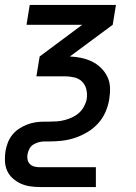

<svg xmlns="http://www.w3.org/2000/svg" viewBox="-28 -540 548 775"><path d="M359 215H134Q113 215 93 212Q73 209 55.5 201Q38 193 23.5 180Q9 167 1 149.5Q-7 132 -8 111.5Q-9 91 -6 71Q-3 53 3.5 36Q10 19 21.5 4.5Q33 -10 49 -20.5Q65 -31 82 -37.5Q99 -44 116.5 -46.5Q134 -49 151 -49H170Q185 -49 200.5 -50Q216 -51 231.5 -55Q247 -59 262.5 -66Q278 -73 290.5 -84Q303 -95 311 -110Q319 -125 322 -140Q325 -160 320.5 -179Q316 -198 303.5 -210.5Q291 -223 272 -227.5Q253 -232 233 -232H119L132 -312L304 -440H79L92 -520H440L427 -440L254 -312Q278 -311 301 -306Q324 -301 343.5 -291.5Q363 -282 379 -266.5Q395 -251 405 -231Q415 -211 416 -187.5Q417 -164 413 -140Q409 -114 398 -88.5Q387 -63 368 -42Q349 -21 324.5 -6.5Q300 8 274.5 16.5Q249 25 222.5 28Q196 31 170 31H151Q140 31 128.5 34Q117 37 106.5 43.5Q96 50 90.5 61Q85 72 83 83Q81 94 83.5 105Q86 116 93.5 123Q101 130 111.5 132.5Q122 135 133 135H359Z"/></svg>

Font: Iosevka Term Curly Medium
Style: Italic
Weight: 500
Italic angle: -9°
Designer: Belleve Invis
Foundry: Belleve Invis
Version: Version 32.3.0